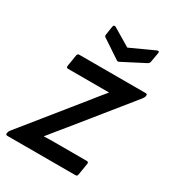

<svg xmlns="http://www.w3.org/2000/svg" viewBox="-174 -785 805 884"><g transform="rotate(30 228.0 -343.0)"><path d="M1 0Q-9 0 -7 -9V-12Q-6 -20 0 -27L243 -328Q259 -348 274.5 -367.5Q290 -387 306 -406V-407Q283 -407 260 -407Q237 -407 214 -407H89Q79 -407 80 -417L90 -479Q92 -489 101 -489H454Q464 -489 462 -480V-478Q461 -470 453 -460L222 -174Q204 -152 185.5 -129.5Q167 -107 148 -83V-82Q173 -83 195.5 -83Q218 -83 242 -83H375Q386 -83 384 -72L374 -10Q372 0 364 0ZM401 -685Q406 -687 409.5 -685.5Q413 -684 412 -678L403 -626Q401 -617 393 -613L277 -553Q270 -549 264 -553L168 -617Q164 -619 162 -622Q160 -625 161 -631L168 -677Q171 -690 182 -684L276 -628Z"/></g></svg>

Font: Sofia Sans Semi Condensed SemiBold
Style: Italic
Weight: 600
Italic angle: -9°
Version: Version 4.100